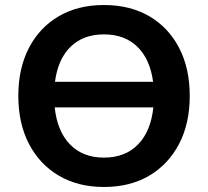

<svg xmlns="http://www.w3.org/2000/svg" viewBox="-20 -735 829 765"><path d="M394 10Q291 10 214.5 -35Q138 -80 95.5 -161.5Q53 -243 53 -353Q53 -463 95.5 -544.5Q138 -626 214.5 -670.5Q291 -715 394 -715Q498 -715 574.5 -670.5Q651 -626 693.5 -544.5Q736 -463 736 -353Q736 -243 693.5 -161.5Q651 -80 574.5 -35Q498 10 394 10ZM394 -107Q479 -107 530 -159.5Q581 -212 591 -307H198Q208 -212 259 -159.5Q310 -107 394 -107ZM199 -409H590Q578 -499 527.5 -548.5Q477 -598 394 -598Q312 -598 261.5 -549Q211 -500 199 -409Z"/></svg>

Font: Chiron GoRound TC SB
Style: Regular
Weight: 500
Designer: Ryoko NISHIZUKA 西塚涼子 (kana, bopomofo & ideographs); Paul D. Hunt (Latin, Greek & Cyrillic); Sandoll Communications 산돌커뮤니
Foundry: Adobe
Version: Version 1.000;hotconv 1.1.1;makeotfexe 2.6.0